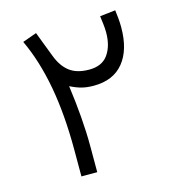

<svg xmlns="http://www.w3.org/2000/svg" viewBox="-97 -718 739 802"><g transform="rotate(-15 272.0 -317.0)"><path d="M157.2 -113.8Q157.2 -267.6 134.8 -389.4Q112.3 -511.2 67.9 -605.5L128.9 -627.4Q139.2 -599.6 149.9 -572.3Q160.6 -544.9 170.9 -517.6Q188.5 -470.7 220 -446.5Q251.5 -422.4 304.7 -422.4Q360.4 -422.4 386.5 -459.2Q412.6 -496.1 412.6 -554.2Q412.6 -571.8 410.2 -591.6Q407.7 -611.3 405.8 -626L473.1 -633.8Q475.1 -617.7 477.1 -597.9Q479 -578.1 479 -559.1Q479 -461.4 434.6 -407Q390.1 -352.5 305.7 -352.5Q276.4 -352.5 253.7 -358.4Q231 -364.3 205.1 -377.4Q214.8 -307.1 220.2 -239.7Q225.6 -172.4 225.6 -112.3V0H157.2Z"/></g></svg>

Font: Vazir Light
Style: Light
Weight: 300
Designer: Saber Rastikerdar
Foundry: Saber Rastikerdar
Version: Version 30.0.0